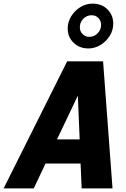

<svg xmlns="http://www.w3.org/2000/svg" viewBox="-75 -1038 695 1058"><path d="M-55 0 295 -700H493L545 0H375L369 -137H176L111 0ZM239 -270H364L354 -511ZM412.2 -771Q363 -771 330.5 -802.5Q298 -834 298 -881Q298 -917 317.5 -948.5Q337 -980 368.1 -999Q399.3 -1018 435 -1018Q485.3 -1018 517.1 -986.5Q549 -955 549 -907.8Q549 -871.5 530 -840.8Q511 -810 479.5 -790.5Q448 -771 412.2 -771ZM416.8 -835Q444 -835 463 -854.5Q482 -874 482 -901Q482 -923.6 467.4 -938.8Q452.7 -954 429.6 -954Q403 -954 384 -934.6Q365 -915.2 365 -888Q365 -865.4 379.9 -850.2Q394.8 -835 416.8 -835Z"/></svg>

Font: Red Hat Mono
Style: Italic
Weight: 400
Italic angle: -12°
Monospace: yes
Designer: Pentagram, MCKL
Foundry: MCKL
Version: Version 1.030